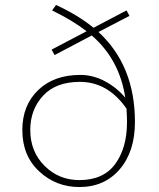

<svg xmlns="http://www.w3.org/2000/svg" viewBox="-20 -742 640 774"><path d="M300 12Q206 12 138 -51Q70 -114 70 -218Q70 -317 133.5 -378.5Q197 -440 304 -440Q355 -440 403 -414.5Q451 -389 485 -348Q462 -502 350 -599L200 -520L188 -542L329 -616Q274 -659 190 -700L206 -722Q298 -679 357 -630L490 -700L502 -678L377 -613Q524 -478 524 -250Q524 -131 462.5 -59.5Q401 12 300 12ZM300 -16Q397 -16 444.5 -81Q492 -146 492 -250Q492 -270 490 -304Q415 -412 302 -412Q205 -412 153.5 -356Q102 -300 102 -218Q102 -131 159.5 -73.5Q217 -16 300 -16Z"/></svg>

Font: TypoPRO Source Code Pro
Style: Regular
Weight: 200
Monospace: yes
Designer: Paul D. Hunt, Teo Tuominen
Foundry: Adobe Systems Incorporated
Version: Version 2.010;PS 1.0;hotconv 1.0.84;makeotf.lib2.5.63406